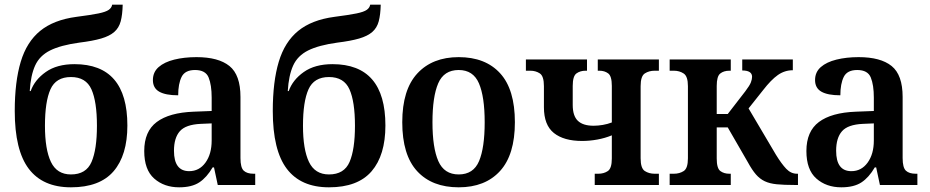

<svg xmlns="http://www.w3.org/2000/svg" viewBox="-20 -790 3970 820"><path d="M283 10Q163 10 103 -69Q43 -148 43 -316Q43 -441 68.5 -526Q94 -611 151.5 -658Q209 -705 306 -718Q368 -726 400 -732.5Q432 -739 444.5 -748Q457 -757 459 -770H504Q503 -727 495.5 -699Q488 -671 468 -653.5Q448 -636 412 -625.5Q376 -615 319 -608Q239 -597 194 -574.5Q149 -552 130 -510Q111 -468 107 -401H111Q128 -449 175.5 -482.5Q223 -516 298 -516Q524 -516 524 -254Q524 -127 465 -58.5Q406 10 283 10ZM283 -45Q348 -45 371 -98.5Q394 -152 394 -253Q394 -356 370.5 -408.5Q347 -461 283 -461Q219 -461 195.5 -408.5Q172 -356 172 -253Q172 -152 197.5 -98.5Q223 -45 283 -45Z M745 10Q681 10 638.5 -27.5Q596 -65 596 -145Q596 -229 649.5 -269Q703 -309 807 -313L884 -316V-373Q884 -427 871 -459Q858 -491 813 -491Q770 -491 755.5 -461.5Q741 -432 741 -383Q687 -383 660 -398.5Q633 -414 633 -448Q633 -482 657.5 -503.5Q682 -525 724.5 -535.5Q767 -546 819 -546Q913 -546 960 -508Q1007 -470 1007 -376V-115Q1007 -74 1021 -61Q1035 -48 1063 -48H1070V0H910L894 -75H888Q863 -32 831 -11Q799 10 745 10ZM788 -59Q831 -59 857.5 -95.5Q884 -132 884 -190V-263L837 -261Q773 -258 748 -229.5Q723 -201 723 -146Q723 -59 788 -59Z M1385 10Q1265 10 1205 -69Q1145 -148 1145 -316Q1145 -441 1170.5 -526Q1196 -611 1253.5 -658Q1311 -705 1408 -718Q1470 -726 1502 -732.5Q1534 -739 1546.5 -748Q1559 -757 1561 -770H1606Q1605 -727 1597.5 -699Q1590 -671 1570 -653.5Q1550 -636 1514 -625.5Q1478 -615 1421 -608Q1341 -597 1296 -574.5Q1251 -552 1232 -510Q1213 -468 1209 -401H1213Q1230 -449 1277.5 -482.5Q1325 -516 1400 -516Q1626 -516 1626 -254Q1626 -127 1567 -58.5Q1508 10 1385 10ZM1385 -45Q1450 -45 1473 -98.5Q1496 -152 1496 -253Q1496 -356 1472.5 -408.5Q1449 -461 1385 -461Q1321 -461 1297.5 -408.5Q1274 -356 1274 -253Q1274 -152 1299.5 -98.5Q1325 -45 1385 -45Z M1939 10Q1825 10 1761.5 -59Q1698 -128 1698 -268Q1698 -407 1762.5 -476.5Q1827 -546 1939 -546Q2053 -546 2116 -477Q2179 -408 2179 -268Q2179 -129 2115.5 -59.5Q2052 10 1939 10ZM1939 -45Q2002 -45 2026 -102Q2050 -159 2050 -268Q2050 -377 2025.5 -434Q2001 -491 1939 -491Q1876 -491 1851.5 -434Q1827 -377 1827 -268Q1827 -159 1852 -102Q1877 -45 1939 -45Z M2520 0V-48H2535Q2559 -48 2576 -59.5Q2593 -71 2593 -113V-212Q2564 -200 2531 -194Q2498 -188 2466 -188Q2388 -188 2345.5 -222Q2303 -256 2303 -332V-422Q2303 -465 2285.5 -476.5Q2268 -488 2245 -488H2226V-536H2487V-488H2481Q2458 -488 2442 -476.5Q2426 -465 2426 -423V-342Q2426 -295 2448 -274Q2470 -253 2515 -253Q2534 -253 2554.5 -256.5Q2575 -260 2593 -267V-423Q2593 -465 2577.5 -476.5Q2562 -488 2540 -488H2533V-536H2794V-488H2776Q2752 -488 2734 -476.5Q2716 -465 2716 -422V-114Q2716 -71 2734 -59.5Q2752 -48 2776 -48H2794V0Z M2840 0V-48H2858Q2882 -48 2900 -59.5Q2918 -71 2918 -114V-422Q2918 -464 2900 -476Q2882 -488 2858 -488H2840V-536H3101V-488H3095Q3071 -488 3056 -476Q3041 -464 3041 -423V-303H3088L3163 -400Q3182 -425 3187 -438.5Q3192 -452 3192 -462Q3192 -489 3150 -489V-536H3366V-490Q3331 -490 3302 -469.5Q3273 -449 3239 -405L3177 -327L3294 -129Q3318 -90 3338 -69Q3358 -48 3384 -48H3388V0H3374Q3328 0 3297.5 -3Q3267 -6 3246 -16Q3225 -26 3208.5 -45Q3192 -64 3174 -97L3088 -246H3041V-113Q3041 -71 3056.5 -59.5Q3072 -48 3095 -48H3101V0Z M3573 10Q3509 10 3466.5 -27.5Q3424 -65 3424 -145Q3424 -229 3477.5 -269Q3531 -309 3635 -313L3712 -316V-373Q3712 -427 3699 -459Q3686 -491 3641 -491Q3598 -491 3583.5 -461.5Q3569 -432 3569 -383Q3515 -383 3488 -398.5Q3461 -414 3461 -448Q3461 -482 3485.5 -503.5Q3510 -525 3552.5 -535.5Q3595 -546 3647 -546Q3741 -546 3788 -508Q3835 -470 3835 -376V-115Q3835 -74 3849 -61Q3863 -48 3891 -48H3898V0H3738L3722 -75H3716Q3691 -32 3659 -11Q3627 10 3573 10ZM3616 -59Q3659 -59 3685.5 -95.5Q3712 -132 3712 -190V-263L3665 -261Q3601 -258 3576 -229.5Q3551 -201 3551 -146Q3551 -59 3616 -59Z"/></svg>

Font: Noto Serif SemiCondensed SemiBold
Style: Regular
Weight: 600
Width: 4
Designer: Monotype Design Team
Foundry: Monotype Imaging Inc.
Version: Version 2.013; ttfautohint (v1.8.4.7-5d5b)